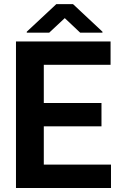

<svg xmlns="http://www.w3.org/2000/svg" viewBox="-20 -933 620 953"><path d="M530.9 -116.1V0H59.3V-727.3H528.8V-611.2H197.4V-421.9H483.7V-305.8H197.4V-116.1ZM224.4 -771 301.5 -843 377.8 -771H488.6V-775.6L342.3 -912.6H259.6L112.9 -775.6V-771Z"/></svg>

Font: Interface
Style: Bold
Weight: 700
Designer: Rasmus Andersson
Foundry: rsms
Version: Version 1.8